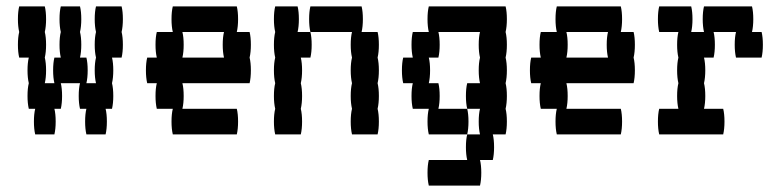

<svg xmlns="http://www.w3.org/2000/svg" viewBox="-20 -420 2440 600"><path d="M360 -320Q364 -304 364 -280Q364 -257 360 -240H330Q334 -224 334 -200Q334 -177 330 -160Q334 -144 334 -120Q334 -97 330 -80H310Q314 -64 314 -40Q314 -17 310 0H250Q246 -17 246 -40Q246 -64 250 -80H230Q226 -97 226 -120Q226 -144 230 -160H170Q174 -144 174 -120Q174 -97 170 -80H150Q154 -64 154 -40Q154 -17 150 0H90Q86 -17 86 -40Q86 -64 90 -80H70Q66 -97 66 -120Q66 -144 70 -160Q66 -177 66 -200Q66 -224 70 -240H40Q36 -257 36 -280Q36 -304 40 -320Q36 -337 36 -360Q36 -384 40 -400H120Q124 -384 124 -360Q124 -337 120 -320Q124 -304 124 -280Q124 -257 120 -240Q124 -224 124 -200Q124 -177 120 -160H150Q146 -177 146 -200Q146 -224 150 -240H170Q166 -257 166 -280Q166 -304 170 -320Q166 -337 166 -360Q166 -384 170 -400H230Q234 -384 234 -360Q234 -337 230 -320Q234 -304 234 -280Q234 -257 230 -240H250Q254 -224 254 -200Q254 -177 250 -160H280Q276 -177 276 -200Q276 -224 280 -240Q276 -257 276 -280Q276 -304 280 -320Q276 -337 276 -360Q276 -384 280 -400H360Q364 -384 364 -360Q364 -337 360 -320Z M760 -240Q764 -224 764 -200Q764 -177 760 -160H550Q554 -144 554 -120Q554 -97 550 -80H720Q724 -64 724 -40Q724 -17 720 0H520Q516 -17 516 -40Q516 -64 520 -80H470Q466 -97 466 -120Q466 -144 470 -160H440Q436 -177 436 -200Q436 -224 440 -240H470Q466 -257 466 -280Q466 -304 470 -320H520Q516 -337 516 -360Q516 -384 520 -400H720Q724 -384 724 -360Q724 -337 720 -320H760Q764 -304 764 -280Q764 -257 760 -240ZM676 -280Q676 -304 680 -320H550Q554 -304 554 -280Q554 -257 550 -240H680Q676 -257 676 -280Z M910 -320H950Q954 -304 954 -280Q954 -257 950 -240H920Q924 -224 924 -200Q924 -177 920 -160Q924 -144 924 -120Q924 -97 920 -80Q924 -64 924 -40Q924 -17 920 0H840Q836 -17 836 -40Q836 -64 840 -80Q836 -97 836 -120Q836 -144 840 -160Q836 -177 836 -200Q836 -224 840 -240Q836 -257 836 -280Q836 -304 840 -320Q836 -337 836 -360Q836 -384 840 -400H910Q914 -384 914 -360Q914 -337 910 -320ZM1164 -200Q1164 -177 1160 -160Q1164 -144 1164 -120Q1164 -97 1160 -80Q1164 -64 1164 -40Q1164 -17 1160 0H1080Q1076 -17 1076 -40Q1076 -64 1080 -80Q1076 -97 1076 -120Q1076 -144 1080 -160Q1076 -177 1076 -200Q1076 -224 1080 -240Q1076 -257 1076 -280Q1076 -304 1080 -320H950Q946 -337 946 -360Q946 -384 950 -400H1110Q1114 -384 1114 -360Q1114 -337 1110 -320H1160Q1164 -304 1164 -280Q1164 -257 1160 -240Q1164 -224 1164 -200Z M1564 -280Q1564 -257 1560 -240Q1564 -224 1564 -200Q1564 -177 1560 -160Q1564 -144 1564 -120Q1564 -97 1560 -80Q1564 -64 1564 -40Q1564 -17 1560 0H1520Q1524 16 1524 40Q1524 63 1520 80H1480Q1484 96 1484 120Q1484 143 1480 160H1320Q1316 143 1316 120Q1316 96 1320 80H1440Q1436 63 1436 40Q1436 16 1440 0H1480Q1476 -17 1476 -40Q1476 -64 1480 -80H1440Q1436 -97 1436 -120Q1436 -144 1440 -160H1480Q1476 -177 1476 -200Q1476 -224 1480 -240Q1476 -257 1476 -280Q1476 -304 1480 -320H1350Q1354 -304 1354 -280Q1354 -257 1350 -240H1320Q1324 -224 1324 -200Q1324 -177 1320 -160H1350Q1354 -144 1354 -120Q1354 -97 1350 -80H1440Q1444 -64 1444 -40Q1444 -17 1440 0H1320Q1316 -17 1316 -40Q1316 -64 1320 -80H1270Q1266 -97 1266 -120Q1266 -144 1270 -160H1240Q1236 -177 1236 -200Q1236 -224 1240 -240H1270Q1266 -257 1266 -280Q1266 -304 1270 -320H1320Q1316 -337 1316 -360Q1316 -384 1320 -400H1560Q1564 -384 1564 -360Q1564 -337 1560 -320Q1564 -304 1564 -280Z M1960 -240Q1964 -224 1964 -200Q1964 -177 1960 -160H1750Q1754 -144 1754 -120Q1754 -97 1750 -80H1920Q1924 -64 1924 -40Q1924 -17 1920 0H1720Q1716 -17 1716 -40Q1716 -64 1720 -80H1670Q1666 -97 1666 -120Q1666 -144 1670 -160H1640Q1636 -177 1636 -200Q1636 -224 1640 -240H1670Q1666 -257 1666 -280Q1666 -304 1670 -320H1720Q1716 -337 1716 -360Q1716 -384 1720 -400H1920Q1924 -384 1924 -360Q1924 -337 1920 -320H1960Q1964 -304 1964 -280Q1964 -257 1960 -240ZM1876 -280Q1876 -304 1880 -320H1750Q1754 -304 1754 -280Q1754 -257 1750 -240H1880Q1876 -257 1876 -280Z M2364 -280Q2364 -257 2360 -240H2280Q2276 -257 2276 -280Q2276 -304 2280 -320H2210Q2214 -304 2214 -280Q2214 -257 2210 -240H2180Q2184 -224 2184 -200Q2184 -177 2180 -160Q2184 -144 2184 -120Q2184 -97 2180 -80H2240Q2244 -64 2244 -40Q2244 -17 2240 0H2040Q2036 -17 2036 -40Q2036 -64 2040 -80H2100Q2096 -97 2096 -120Q2096 -144 2100 -160Q2096 -177 2096 -200Q2096 -224 2100 -240Q2096 -257 2096 -280Q2096 -304 2100 -320H2040Q2036 -337 2036 -360Q2036 -384 2040 -400H2140Q2144 -384 2144 -360Q2144 -337 2140 -320H2180Q2176 -337 2176 -360Q2176 -384 2180 -400H2330Q2334 -384 2334 -360Q2334 -337 2330 -320H2360Q2364 -304 2364 -280Z"/></svg>

Font: VT323
Style: Regular
Weight: 400
Monospace: yes
Designer: Peter Hull
Version: Version 2.000